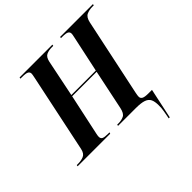

<svg xmlns="http://www.w3.org/2000/svg" viewBox="-252 -912 1320 1320"><g transform="rotate(-45 408.5 -252.0)"><path d="M653 210Q658 183 663.5 153Q669 123 668 96Q668 61 658 40Q648 19 621 9.5Q594 0 543 0H370L372 -10H386Q414 -10 436.5 -21Q459 -32 468 -75L529 -367H291L227 -69Q225 -61 224 -53.5Q223 -46 223 -41Q223 -23 236 -16.5Q249 -10 283 -10H297L294 0H-23L-21 -10H-7Q22 -10 46 -20Q70 -30 78 -67L198 -638Q204 -666 204 -674Q204 -689 191.5 -696.5Q179 -704 139 -704H125L127 -714H446L444 -704H430Q401 -704 378.5 -694Q356 -684 348 -646L293 -377H531L587 -639Q593 -665 593 -674Q593 -689 581 -696.5Q569 -704 533 -704H519L521 -714H840L838 -704H824Q794 -704 769.5 -693Q745 -682 736 -640L617 -77Q614 -63 613 -54.5Q612 -46 612 -41Q612 -26 625.5 -18Q639 -10 677 -10H710L663 210Z"/></g></svg>

Font: Noto Serif Display SemiCondensed
Style: Bold Italic
Weight: 700
Width: 4
Italic angle: -12°
Designer: Monotype Design Team
Foundry: Monotype Imaging Inc.
Version: Version 2.009